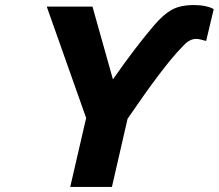

<svg xmlns="http://www.w3.org/2000/svg" viewBox="-20 -740 866 760"><path d="M346 -714 427 -426Q518 -556 591 -641Q627 -683 660.5 -701.5Q694 -720 748 -720Q794 -720 822 -706L826 -704L796 -578L788 -580Q768 -586 757 -586Q744 -586 733 -580.5Q722 -575 715.5 -569Q709 -563 697 -550Q627 -478 485 -270L423 0H258L321 -273L165 -714Z"/></svg>

Font: Passageway
Style: BdIt
Weight: 700
Foundry: Ascender Corporation
Version: Version 1.11